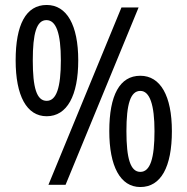

<svg xmlns="http://www.w3.org/2000/svg" viewBox="-20 -744 754 773"><path d="M168 -724C84 -724 43 -644 43 -501C43 -359 87 -276 168 -276C250 -276 295 -359 295 -501C295 -643 249 -724 168 -724ZM538 -714H469L175 0H244ZM167 -663C206 -663 225 -610 225 -501C225 -391 207 -338 168 -338C127 -338 112 -392 112 -501C112 -609 127 -663 167 -663ZM545 -439C462 -439 420 -361 420 -216C420 -75 464 9 545 9C628 9 672 -72 672 -216C672 -358 626 -439 545 -439ZM545 -378C583 -378 602 -322 602 -216C602 -107 585 -52 545 -52C505 -52 489 -106 489 -216C489 -324 505 -378 545 -378Z"/></svg>

Font: Noto Sans Lao Looped Condensed
Style: Regular
Weight: 400
Width: 3
Designer: Mark Frömberg, Ben Mitchell
Foundry: The Fontpad Ltd
Version: Version 1.003